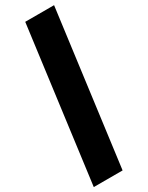

<svg xmlns="http://www.w3.org/2000/svg" viewBox="-262 -880 800 1039"><g transform="rotate(-30 138.0 -360.0)"><path d="M-15.1 120.1 110.8 -839.8H291L165 120.1Z"/></g></svg>

Font: Cooper Hewitt
Style: Heavy Italic
Weight: 714
Designer: Village Type and Design LLC
Foundry: Cooper Hewitt Smithsonian Design Museum
Version: 1.000